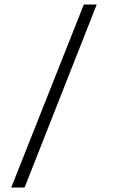

<svg xmlns="http://www.w3.org/2000/svg" viewBox="-20 -749 499 850"><path d="M29.8 81.1 351.1 -729H408.2L88.9 81.1Z"/></svg>

Font: Lumene Sans Light
Style: Regular
Weight: 300
Designer: Deni Anggara
Version: Version 1.003;Glyphs 3.1.2 (3151)